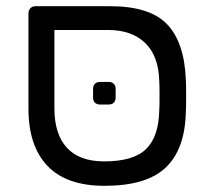

<svg xmlns="http://www.w3.org/2000/svg" viewBox="-20 -591 677 621"><path d="M72 -240V-548Q72 -558 78.5 -564.5Q85 -571 95 -571H335Q464 -571 520 -513Q576 -455 581 -335Q582 -325 582 -281Q582 -237 581 -227Q578 -108 516 -49Q454 10 318 10Q195 10 133.5 -54.5Q72 -119 72 -240ZM495 -232Q496 -242 496 -281Q496 -320 495 -330Q493 -410 449.5 -452Q406 -494 330 -494H156V-240Q156 -157 196.5 -113Q237 -69 317 -69Q411 -69 452 -108.5Q493 -148 495 -232ZM281 -275V-304Q281 -314 287 -320Q293 -326 303 -326H332Q342 -326 348 -320Q354 -314 354 -304V-275Q354 -265 348 -259Q342 -253 332 -253H303Q293 -253 287 -259Q281 -265 281 -275Z"/></svg>

Font: Rubik
Style: Regular
Weight: 400
Designer: Hubert & Fischer
Foundry: Hubert & Fischer
Version: Version 1.100